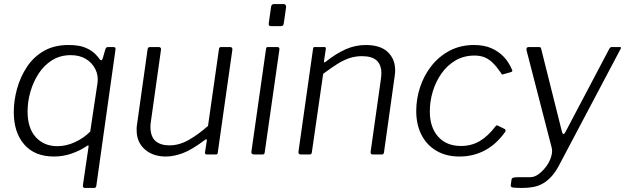

<svg xmlns="http://www.w3.org/2000/svg" viewBox="-20 -762 3083 947"><path d="M398 165Q388 165 389 151L416 -33Q418 -44 416 -45Q414 -46 404 -39Q374 -19 333 -4.5Q292 10 246 10Q151 10 99.5 -49.5Q48 -109 48 -209Q48 -266 64 -324Q80 -382 112.5 -431.5Q145 -481 196 -510.5Q247 -540 318 -540Q371 -540 402 -526.5Q433 -513 449.5 -496Q466 -479 473 -468Q477 -464 480.5 -465Q484 -466 487 -475L499 -517Q502 -526 505 -528Q508 -530 517 -530H539Q546 -530 548.5 -526.5Q551 -523 549 -513L455 155Q454 161 451 163Q448 165 443 165H398ZM263 -41Q306 -41 349 -60.5Q392 -80 425 -113L461 -353Q466 -389 450.5 -420.5Q435 -452 404 -471Q373 -490 329 -490Q277 -490 237 -465Q197 -440 170.5 -399Q144 -358 130 -309.5Q116 -261 116 -212Q116 -130 156.5 -85.5Q197 -41 263 -41Z M798 10Q734 10 694 -25.5Q654 -61 654 -119Q654 -125 654 -131Q654 -137 655 -142L708 -519Q709 -525 712 -527.5Q715 -530 720 -530H763Q769 -530 772 -526.5Q775 -523 774 -516L724 -161Q723 -154 722.5 -148Q722 -142 722 -137Q722 -89 746.5 -67Q771 -45 816 -45Q863 -45 909.5 -71Q956 -97 1006 -141L1060 -520Q1061 -526 1063.5 -528Q1066 -530 1072 -530H1114Q1121 -530 1124 -526.5Q1127 -523 1126 -516L1054 -9Q1053 -4 1051.5 -2Q1050 0 1044 0H1001Q996 0 993 -2.5Q990 -5 991 -10L1000 -68Q1001 -74 998.5 -75Q996 -76 991 -72Q926 -23 881.5 -6.5Q837 10 798 10Z M1286 -13Q1285 -4 1282.5 -2Q1280 0 1271 0H1234Q1226 0 1222.5 -3.5Q1219 -7 1220 -14L1292 -520Q1293 -527 1295 -528.5Q1297 -530 1302 -530H1348Q1354 -530 1356.5 -526.5Q1359 -523 1358 -517ZM1380 -649Q1379 -641 1376 -637Q1373 -633 1364 -633H1316Q1309 -633 1306.5 -638Q1304 -643 1306 -650L1317 -728Q1319 -742 1331 -742H1380Q1385 -742 1388.5 -737.5Q1392 -733 1391 -726Z M1463 0Q1457 0 1454 -4Q1451 -8 1452 -13L1524 -521Q1525 -527 1526.5 -528.5Q1528 -530 1533 -530H1579Q1584 -530 1586 -528Q1588 -526 1587 -520L1578 -461Q1577 -450 1586 -457Q1636 -497 1684 -518.5Q1732 -540 1784 -540Q1856 -540 1892.5 -505.5Q1929 -471 1929 -415Q1929 -409 1928.5 -402.5Q1928 -396 1927 -389L1874 -11Q1873 -5 1870.5 -2.5Q1868 0 1861 0H1818Q1812 0 1809.5 -4Q1807 -8 1808 -13L1859 -374Q1860 -381 1860.5 -388Q1861 -395 1861 -401Q1861 -442 1838 -463.5Q1815 -485 1765 -485Q1733 -485 1704 -475.5Q1675 -466 1644 -446.5Q1613 -427 1574 -398L1518 -10Q1517 -4 1514.5 -2Q1512 0 1505 0H1463Z M2318 -540Q2368 -540 2404 -524Q2440 -508 2465 -481.5Q2490 -455 2505 -419Q2508 -414 2507 -411.5Q2506 -409 2502 -407L2460 -395Q2457 -394 2454.5 -396.5Q2452 -399 2449 -405Q2429 -434 2410 -452.5Q2391 -471 2369.5 -479.5Q2348 -488 2321 -488Q2268 -488 2227 -464Q2186 -440 2157.5 -399.5Q2129 -359 2114.5 -310.5Q2100 -262 2100 -213Q2100 -134 2141 -88Q2182 -42 2254 -42Q2305 -42 2346 -66Q2387 -90 2425 -140Q2430 -146 2436 -142L2469 -126Q2471 -125 2473 -121Q2475 -117 2472 -112Q2453 -85 2429 -62Q2405 -39 2376.5 -23Q2348 -7 2315.5 1.5Q2283 10 2246 10Q2181 10 2133 -18Q2085 -46 2059 -96.5Q2033 -147 2033 -215Q2033 -274 2052 -332Q2071 -390 2108 -437Q2145 -484 2198 -512Q2251 -540 2318 -540Z M2558 165Q2530 165 2514 163.5Q2498 162 2499 153L2503 124Q2504 117 2511 114.5Q2518 112 2536 112H2595Q2617 112 2638 96Q2659 80 2675.5 57Q2692 34 2699 9Q2706 -16 2701 -34L2577 -514Q2574 -530 2588 -530H2638Q2648 -530 2649 -522L2752 -111Q2755 -101 2759.5 -101Q2764 -101 2770 -113L2984 -519Q2987 -525 2990 -527.5Q2993 -530 2998 -530H3036Q3048 -530 3040 -519L2735 58Q2718 89 2699 109.5Q2680 130 2658.5 142.5Q2637 155 2612 160Q2587 165 2558 165Z"/></svg>

Font: Libre Franklin Thin Light
Style: Italic
Weight: 300
Italic angle: -8°
Version: Version 3.000